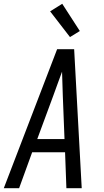

<svg xmlns="http://www.w3.org/2000/svg" viewBox="-32 -995 552 1015"><path d="M-12 0 270 -735H360L400 0H319L312 -190H138L69 0ZM309 -260 300 -490Q299 -522 298 -553.5Q297 -585 296 -616Q285 -585 273 -553.5Q261 -522 250 -490L165 -260ZM338 -799 233 -935 297 -975 390 -831Z"/></svg>

Font: Iosevka Oblique
Style: Regular
Weight: 400
Italic angle: -9°
Monospace: yes
Designer: Belleve Invis
Foundry: Belleve Invis
Version: Version 32.5.0; ttfautohint (v1.8.4)